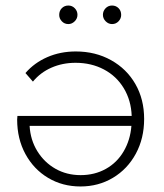

<svg xmlns="http://www.w3.org/2000/svg" viewBox="-20 -670 591 694"><path d="M501 -240Q501 -170 471 -114.5Q441 -59 388.5 -27.5Q336 4 271 4Q206 4 154 -27Q102 -58 72 -113Q42 -168 42 -238L43 -251H456Q454 -307 427.5 -351Q401 -395 355.5 -419Q310 -443 253 -443Q206 -443 166 -425.5Q126 -408 99 -375L72 -406Q104 -443 151 -463.5Q198 -484 254 -484Q325 -484 381.5 -452.5Q438 -421 469.5 -366Q501 -311 501 -240ZM455 -215H87Q90 -164 115 -123.5Q140 -83 180.5 -60Q221 -37 271.5 -37Q322 -37 362.5 -59.5Q403 -82 427 -123Q451 -164 455 -215ZM194 -616Q194 -631 203.5 -640.5Q213 -650 227 -650Q241 -650 250.5 -640Q260 -630 260 -616.5Q260 -603 250 -593Q240 -583 227 -583Q213 -583 203.5 -593Q194 -603 194 -616ZM418 -616Q418 -603 408.5 -593Q399 -583 385 -583Q372 -583 362 -593Q352 -603 352 -616.5Q352 -630 361.5 -640Q371 -650 385 -650Q399 -650 408.5 -640.5Q418 -631 418 -616Z"/></svg>

Font: Montserrat Ace
Style: Light
Weight: 300
Designer: Julieta Ulanovsky
Foundry: Julieta Ulanovsky
Version: Version 1